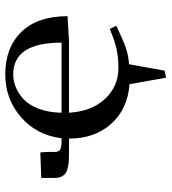

<svg xmlns="http://www.w3.org/2000/svg" viewBox="18 -510 631 706"><g transform="rotate(-90 333.0 -156.5)"><path d="M32.2 -269V-319.8L126 -323.2L127.9 -297.9V-270Q127.9 -255.4 136.5 -250.2Q145 -245.1 167 -245.1H178.2Q189 -335.9 255.4 -394Q321.8 -452.1 413.1 -452.1Q511.7 -452.1 569.3 -392.8Q627 -333.5 627 -223.1L534.2 -217.8H272Q276.9 -134.8 322.8 -85.4Q368.7 -36.1 437 -36.1Q478 -36.1 510.3 -43.9Q542.5 -51.8 580.1 -67.9L591.8 -43.9Q542 -20 512.5 -9.5Q482.9 1 450.2 2.9L426.8 133.8L400.9 139.2L377 4.9Q284.7 -2.4 230.7 -63.2Q176.8 -124 176.8 -217.8H122.1Q105 -217.8 93.8 -218.5Q82.5 -219.2 69.6 -222.2Q56.6 -225.1 49.3 -230.5Q42 -235.8 37.1 -245.6Q32.2 -255.4 32.2 -269ZM272 -245.1H529.8Q529.8 -422.9 413.1 -422.9Q388.7 -422.9 365.5 -413.3Q342.3 -403.8 321 -384Q299.8 -364.3 286.4 -328.4Q272.9 -292.5 272 -245.1Z"/></g></svg>

Font: Dehuti
Style: Bold
Weight: 700
Version: Version 1.2